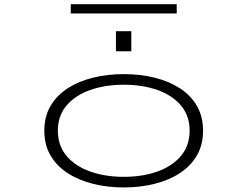

<svg xmlns="http://www.w3.org/2000/svg" viewBox="-20 -854 1140 886"><path d="M551.5 11Q476 11 409.8 -5.5Q343.5 -22 292.8 -54.8Q242 -87.5 213.2 -136.5Q184.5 -185.5 184.5 -251Q184.5 -316.5 213.5 -365.5Q242.5 -414.5 293 -447Q343.5 -479.5 410 -495.8Q476.5 -512 551.5 -512Q626.5 -512 692.8 -495.8Q759 -479.5 809.5 -447Q860 -414.5 888.5 -365.5Q917 -316.5 917 -251Q917 -185.5 888.5 -136.5Q860 -87.5 809.5 -54.8Q759 -22 692.8 -5.5Q626.5 11 551.5 11ZM551.5 -38Q638 -38 706.5 -62.5Q775 -87 815 -134.5Q855 -182 855 -251Q855 -320 815 -367.2Q775 -414.5 706.2 -438.8Q637.5 -463 551.5 -463Q465.5 -463 396.5 -438.8Q327.5 -414.5 287.2 -367.2Q247 -320 247 -251Q247 -182 287.2 -134.5Q327.5 -87 396.2 -62.5Q465 -38 551.5 -38ZM515 -710H586V-617.5H515ZM306.5 -792V-834.5H795.5V-792Z"/></svg>

Font: Trispace Expanded ExtraLight
Style: Regular
Weight: 200
Width: 7
Designer: Tyler Finck
Foundry: Etcetera Type Company
Version: Version 1.210; ttfautohint (v1.8.3)